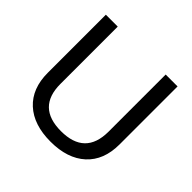

<svg xmlns="http://www.w3.org/2000/svg" viewBox="-173 -861 1037 1037"><g transform="rotate(45 345.5 -342.0)"><path d="M72.3 -247.1V-690.4H163.1V-252.9Q163.1 -74.2 345.7 -74.2Q528.3 -74.2 529.3 -252.9V-690.4H620.1V-247.1Q620.1 -127 547.4 -60.5Q474.6 5.9 345.7 5.9Q216.8 5.9 144.5 -60.5Q72.3 -127 72.3 -247.1Z"/></g></svg>

Font: Dinish Expanded
Style: Regular
Weight: 400
Width: 7
Designer: Charles Nix
Foundry: Playbeing
Version: Version 2.005; ttfautohint (v1.8.3)